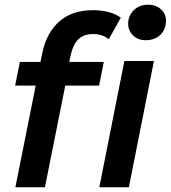

<svg xmlns="http://www.w3.org/2000/svg" viewBox="-20 -792 722 812"><path d="M45 0 131 -430H44L64 -530H151L159 -568Q176 -652 230 -700.5Q284 -749 374 -749Q408 -749 439 -741Q470 -733 491 -717L440 -626Q413 -648 374 -648Q334 -648 311.5 -626Q289 -604 279 -559L273 -530H419L399 -430H256L170 0ZM400 0 506 -534H631L525 0ZM596 -622Q563 -622 542.5 -642.5Q522 -663 522 -692Q522 -725 545.5 -748.5Q569 -772 606 -772Q640 -772 661 -752.5Q682 -733 682 -705Q682 -668 658.5 -645Q635 -622 596 -622Z"/></svg>

Font: Montserrat SemiBold
Style: Italic
Weight: 600
Italic angle: -11.3°
Designer: Julieta Ulanovsky
Foundry: Julieta Ulanovsky
Version: Version 9.000; ttfautohint (v1.8.4.7-5d5b)